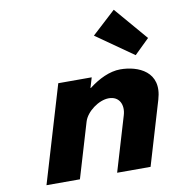

<svg xmlns="http://www.w3.org/2000/svg" viewBox="-91 -921 916 1001"><g transform="rotate(-10 367.5 -420.0)"><path d="M728.7 -664 649.8 -587 452.9 -725 578.1 -840ZM251 0H74L226.8 -513H403.8L387.7 -459H389.7C441.6 -499 501.2 -528 557.2 -528C651.2 -528 768.2 -481 725.6 -338L625 0H448L534.4 -290C549.5 -341 529.1 -390 472.1 -390C419.1 -390 352.5 -341 337.4 -290Z"/></g></svg>

Font: Hussar
Style: BdOblThree
Weight: 700
Foundry: Cannot Into Space Fonts
Version: Version 2.00